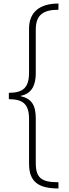

<svg xmlns="http://www.w3.org/2000/svg" viewBox="-20 -871 389 1084"><path d="M310 193V158C213 158 182 133 182 49V-202C182 -278 158 -314 97 -328V-330C158 -342 182 -388 182 -458V-704C182 -784 221 -816 310 -816V-851C203 -851 144 -802 144 -709V-461C144 -377 111 -347 30 -347V-311C111 -311 144 -282 144 -199V53C144 155 196 193 310 193Z"/></svg>

Font: Noto Sans Tamil UI SemiCondensed ExtraLight
Style: Regular
Weight: 200
Width: 4
Designer: Jelle Bosma - Monotype Design Team
Foundry: Monotype Imaging Inc.
Version: Version 2.004